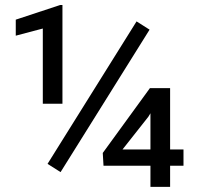

<svg xmlns="http://www.w3.org/2000/svg" viewBox="-20 -729 772 749"><path d="M223.6 -324.2H147V-617.7L41.5 -589.8V-652.3L214.8 -709.5H223.6ZM216.3 -57.6 165.5 -89.8 512.7 -645.5 563.5 -613.3ZM643.6 -146H695.8V-82.5H643.6V0H566.9V-82.5H383.8L380.9 -132.3L564.9 -385.3H643.6ZM458 -146H566.9V-287.1L558.6 -273.4Z"/></svg>

Font: Noboto
Style: Regular
Weight: 400
Designer: Google
Version: Version 2.001101; 2014